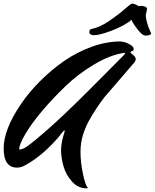

<svg xmlns="http://www.w3.org/2000/svg" viewBox="-98 -871 844 1047"><path d="M254 -152Q235 -95 235 -52.5Q235 -10 248.5 36.5Q262 83 295 119.5Q328 156 374 156Q381 156 381 153Q367 139 354 75.5Q341 12 341 -40.5Q341 -93 354.5 -135.5Q368 -178 387.5 -213.5Q407 -249 431 -284.5Q455 -320 474 -344Q518 -396 526 -404L635 -531Q642 -539 642 -549.5Q642 -560 627.5 -571.5Q613 -583 613 -587L618 -591Q631 -592 631 -604Q631 -616 613 -627Q595 -638 577 -642L559 -645Q482 -645 401 -615.5Q320 -586 251 -538Q182 -490 120.5 -428.5Q59 -367 16 -303Q-78 -165 -78 -61Q-78 43 -5 43Q12 43 30 35Q120 -11 206 -106Q226 -128 236 -142L247 -155Q252 -160 253.5 -160Q255 -160 255 -158ZM577 -570 385 -377Q239 -231 145.5 -150.5Q52 -70 32 -62L11 -55Q7 -55 7 -59Q7 -83 39.5 -139Q72 -195 131 -265Q190 -335 260 -402Q330 -469 416 -520Q502 -571 579 -583Q584 -583 584 -580Q584 -577 577 -570ZM697 -790Q697 -752 726 -689Q725 -677 695 -677Q677 -677 648.5 -715.5Q620 -754 620 -763Q579 -730 512.5 -704.5Q446 -679 413 -679Q402 -679 395.5 -684Q389 -689 389 -694Q389 -713 402 -713Q448 -723 498.5 -757.5Q549 -792 582 -821.5Q615 -851 622.5 -851Q630 -851 638 -848Q657 -840 657 -837Q663 -839 675 -839Q704 -836 704 -821Z"/></svg>

Font: Mr Dafoe
Style: Regular
Weight: 400
Designer: Alejandro Paul
Foundry: Alejandro Paul
Version: Version 1.000